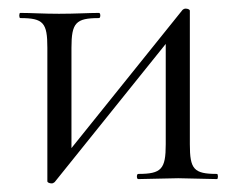

<svg xmlns="http://www.w3.org/2000/svg" viewBox="-20 -416 551 446"><path d="M100 10C103 10 104 9 107 7L365 -314V-81C365 -23 355 -12 301 -12C297 -12 297 0 301 0L394 -2L484 0C487 0 487 -12 484 -12C430 -12 421 -23 421 -81V-391C421 -394 416 -396 411 -396C408 -396 405 -394 404 -393L146 -72V-305C146 -363 156 -374 210 -374C214 -374 214 -386 210 -386C187 -386 155 -384 117 -384C81 -384 52 -386 27 -386C24 -386 24 -374 27 -374C81 -374 90 -363 90 -305V5C90 8 95 10 100 10Z"/></svg>

Font: Cormorant Garamond
Style: Regular
Weight: 400
Designer: Christian Thalmann (Catharsis Fonts)
Foundry: Catharsis Fonts
Version: Version 4.002;Glyphs 3.4 (3410)